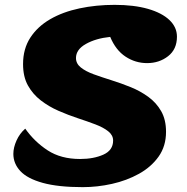

<svg xmlns="http://www.w3.org/2000/svg" viewBox="-20 -746 769 791"><path d="M321 25Q220 25 156.5 7.5Q93 -10 64 -41Q35 -72 35 -112Q35 -138 48 -167Q61 -196 84 -216Q122 -162 176.5 -126.5Q231 -91 310 -91Q366 -91 406 -109Q446 -127 446 -167Q446 -189 426 -205Q406 -221 373 -233.5Q340 -246 300.5 -259Q261 -272 221 -289.5Q181 -307 148 -332.5Q115 -358 95 -394Q75 -430 75 -482Q75 -545 105 -591Q135 -637 187 -667Q239 -697 307.5 -711.5Q376 -726 452 -726Q532 -726 589.5 -709.5Q647 -693 678 -663.5Q709 -634 709 -595Q709 -543 672.5 -514.5Q636 -486 586 -486Q538 -486 497.5 -512.5Q457 -539 434 -594Q375 -588 334 -565Q293 -542 293 -507Q293 -484 313 -468Q333 -452 366 -440Q399 -428 439 -415.5Q479 -403 518.5 -387Q558 -371 591 -347Q624 -323 644 -288Q664 -253 664 -203Q664 -144 633.5 -101Q603 -58 552.5 -30Q502 -2 441.5 11.5Q381 25 321 25Z"/></svg>

Font: Lemonada
Style: Regular
Weight: 400
Designer: Mohamed Gaber (Arabic), Eduardo Tunni (Latin)
Foundry: Kief Type Foundry
Version: Version 4.005